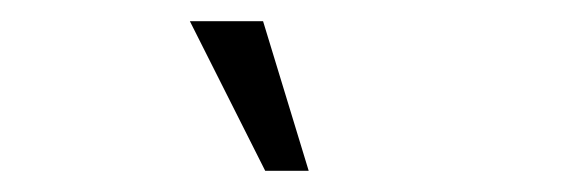

<svg xmlns="http://www.w3.org/2000/svg" viewBox="-20 -633 540 181"><path d="M230 -472 159 -613H228L271 -472Z"/></svg>

Font: Rokkitt SemiBold
Style: Regular
Weight: 400
Version: Version 3.103